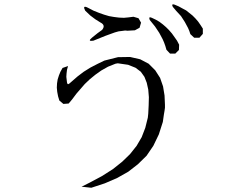

<svg xmlns="http://www.w3.org/2000/svg" viewBox="-20 -840 1040 886"><path d="M356.4 21.5 393.6 2.9 450.2 -27.3 501 -59.6 543.9 -93.8 580.1 -128.9 610.4 -167 633.8 -207 650.4 -250 662.1 -296.9 664.1 -315.4 666 -353.5 667 -391.6 664.1 -426.8 657.2 -458 646.5 -485.4 629.9 -508.8 605.5 -527.3 571.3 -541 523.4 -547.9 512.7 -545.9 478.5 -532.2 447.3 -514.6 419.9 -495.1 393.6 -473.6 371.1 -452.1 333 -408.2 312.5 -380.9 296.9 -362.3 272.5 -360.4 253.9 -376 248 -395.5 244.1 -416 242.2 -435.5 243.2 -455.1 246.1 -473.6 252 -492.2 258.8 -508.8 268.6 -526.4 293.9 -535.2 289.1 -517.6 287.1 -501 286.1 -485.4 289.1 -460Q291 -446.3 300.8 -455.1L337.9 -487.3L366.2 -508.8L397.5 -528.3L431.6 -545.9L461.9 -560.5L524.4 -576.2L580.1 -577.1L627 -566.4L666 -545.9L696.3 -515.6L718.8 -480.5L732.4 -441.4L739.3 -399.4L741.2 -356.4V-342.8L739.3 -329.1L736.3 -311.5L731.4 -277.3L712.9 -219.7L687.5 -167L656.2 -121.1L616.2 -82L572.3 -47.9L520.5 -18.6L463.9 5.9L401.4 26.4ZM737.3 -643.6 730.5 -659.2 722.7 -673.8 714.8 -688.5 695.3 -717.8 670.9 -748Q664.1 -765.6 680.7 -757.8L699.2 -749L715.8 -739.3L731.4 -727.5L746.1 -714.8L759.8 -701.2L773.4 -685.5L785.2 -668.9L796.9 -652.3L806.6 -633.8L805.7 -609.4L789.1 -592.8H764.6L748 -610.4L743.2 -627ZM847.7 -710.9 833 -738.3 815.4 -765.6 792 -791 777.3 -808.6Q769.5 -824.2 786.1 -818.4L804.7 -810.5L822.3 -800.8L838.9 -792L853.5 -780.3L868.2 -768.6L881.8 -754.9L894.5 -740.2L905.3 -724.6L916 -708V-683.6L900.4 -666H876L858.4 -682.6L853.5 -697.3ZM568.4 -698.2 557.6 -699.2 543.9 -697.3 527.3 -695.3 509.8 -690.4 466.8 -674.8 411.1 -652.3Q381.8 -647.5 404.3 -666L429.7 -686.5L451.2 -702.1Q468.8 -723.6 443.4 -736.3L419.9 -751L396.5 -768.6L373 -791Q359.4 -817.4 384.8 -804.7L411.1 -791L435.5 -781.2L460 -772.5L483.4 -765.6L505.9 -761.7L529.3 -758.8L551.8 -757.8L573.2 -759.8L595.7 -762.7L619.1 -755.9L630.9 -735.4L624 -711.9L602.5 -700.2Z"/></svg>

Font: B2 Hana
Style: Regular
Weight: 500
Version: 2020-08-05; (max)